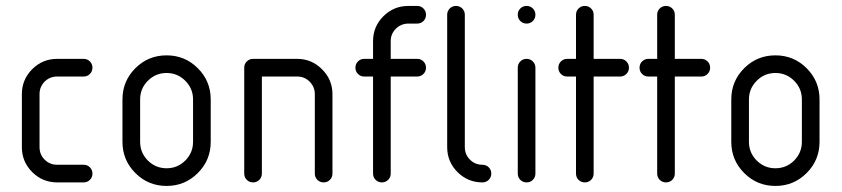

<svg xmlns="http://www.w3.org/2000/svg" viewBox="-20 -608 2805 640"><path d="M111.8 -117.6Q111.8 -92.9 128.8 -75.9Q145.9 -58.8 170.6 -58.8H258.8Q271.2 -58.8 279.7 -50.3Q288.2 -41.8 288.2 -29.4Q288.2 -17.1 279.7 -8.5Q271.2 0 258.8 0H170.6Q121.8 0 87.4 -34.4Q52.9 -68.8 52.9 -117.6V-294.1Q52.9 -342.9 87.4 -377.4Q121.8 -411.8 170.6 -411.8H258.8Q271.2 -411.8 279.7 -403.2Q288.2 -394.7 288.2 -382.4Q288.2 -370 279.7 -361.5Q271.2 -352.9 258.8 -352.9H170.6Q145.9 -352.9 128.8 -335.9Q111.8 -318.8 111.8 -294.1Z M682.4 -276.5V-135.3Q682.4 -74.1 639.4 -31.2Q596.5 11.8 535.3 11.8Q474.1 11.8 431.2 -31.2Q388.2 -74.1 388.2 -135.3V-276.5Q388.2 -337.6 431.2 -380.6Q474.1 -423.5 535.3 -423.5Q596.5 -423.5 639.4 -380.6Q682.4 -337.6 682.4 -276.5ZM447.1 -276.5V-135.3Q447.1 -98.8 472.9 -72.9Q498.8 -47.1 535.3 -47.1Q571.8 -47.1 597.6 -72.9Q623.5 -98.8 623.5 -135.3V-276.5Q623.5 -312.9 597.6 -338.8Q571.8 -364.7 535.3 -364.7Q498.8 -364.7 472.9 -338.8Q447.1 -312.9 447.1 -276.5Z M1029.4 -294.1Q1029.4 -318.2 1012.4 -335.6Q995.3 -352.9 970.6 -352.9H852.9V-29.4Q852.9 -17.1 844.4 -8.5Q835.9 0 823.5 0Q811.2 0 802.6 -8.5Q794.1 -17.1 794.1 -29.4V-382.4Q794.1 -394.7 802.6 -403.2Q811.2 -411.8 823.5 -411.8H970.6Q1018.8 -411.8 1053.5 -377.1Q1088.2 -342.4 1088.2 -294.1V-29.4Q1088.2 -17.1 1079.7 -8.5Q1071.2 0 1058.8 0Q1046.5 0 1037.9 -8.5Q1029.4 -17.1 1029.4 -29.4Z M1194.1 -411.8H1223.5V-470.6Q1223.5 -519.4 1257.9 -553.8Q1292.4 -588.2 1341.2 -588.2H1370.6Q1382.9 -588.2 1391.5 -579.7Q1400 -571.2 1400 -558.8Q1400 -546.5 1391.5 -537.9Q1382.9 -529.4 1370.6 -529.4H1341.8Q1317.1 -529.4 1299.7 -512.4Q1282.4 -495.3 1282.4 -470.6V-411.8H1370.6Q1382.9 -411.8 1391.5 -403.2Q1400 -394.7 1400 -382.4Q1400 -370 1391.5 -361.5Q1382.9 -352.9 1370.6 -352.9H1282.4V-29.4Q1282.4 -17.1 1273.8 -8.5Q1265.3 0 1252.9 0Q1240.6 0 1232.1 -8.5Q1223.5 -17.1 1223.5 -29.4V-352.9H1194.1Q1181.8 -352.9 1173.2 -361.5Q1164.7 -370 1164.7 -382.4Q1164.7 -394.7 1173.2 -403.2Q1181.8 -411.8 1194.1 -411.8Z M1588.2 -58.8Q1600.6 -58.8 1609.1 -50.3Q1617.6 -41.8 1617.6 -29.4Q1617.6 -17.1 1609.1 -8.5Q1600.6 0 1588.2 0Q1539.4 0 1505 -34.4Q1470.6 -68.8 1470.6 -117.6V-558.8Q1470.6 -571.2 1479.1 -579.7Q1487.6 -588.2 1500 -588.2Q1512.4 -588.2 1520.9 -579.7Q1529.4 -571.2 1529.4 -558.8V-117.6Q1529.4 -92.9 1546.5 -75.9Q1563.5 -58.8 1588.2 -58.8Z M1764.7 -382.4V-29.4Q1764.7 -17.1 1756.2 -8.5Q1747.6 0 1735.3 0Q1722.9 0 1714.4 -8.5Q1705.9 -17.1 1705.9 -29.4V-382.4Q1705.9 -394.7 1714.4 -403.2Q1722.9 -411.8 1735.3 -411.8Q1747.6 -411.8 1756.2 -403.2Q1764.7 -394.7 1764.7 -382.4ZM1714.4 -537.9Q1705.9 -546.5 1705.9 -558.8Q1705.9 -571.2 1714.4 -579.7Q1722.9 -588.2 1735.3 -588.2Q1747.6 -588.2 1756.2 -579.7Q1764.7 -571.2 1764.7 -558.8Q1764.7 -546.5 1756.2 -537.9Q1747.6 -529.4 1735.3 -529.4Q1722.9 -529.4 1714.4 -537.9Z M1958.8 -558.8V-411.8H2047.1Q2059.4 -411.8 2067.9 -403.2Q2076.5 -394.7 2076.5 -382.4Q2076.5 -370 2067.9 -361.5Q2059.4 -352.9 2047.1 -352.9H1958.8V-29.4Q1958.8 -17.1 1950.3 -8.5Q1941.8 0 1929.4 0Q1917.1 0 1908.5 -8.5Q1900 -17.1 1900 -29.4V-352.9H1870.6Q1858.2 -352.9 1849.7 -361.5Q1841.2 -370 1841.2 -382.4Q1841.2 -394.7 1849.7 -403.2Q1858.2 -411.8 1870.6 -411.8H1900V-558.8Q1900 -571.2 1908.5 -579.7Q1917.1 -588.2 1929.4 -588.2Q1941.8 -588.2 1950.3 -579.7Q1958.8 -571.2 1958.8 -558.8Z M2229.4 -558.8V-411.8H2317.6Q2330 -411.8 2338.5 -403.2Q2347.1 -394.7 2347.1 -382.4Q2347.1 -370 2338.5 -361.5Q2330 -352.9 2317.6 -352.9H2229.4V-29.4Q2229.4 -17.1 2220.9 -8.5Q2212.4 0 2200 0Q2187.6 0 2179.1 -8.5Q2170.6 -17.1 2170.6 -29.4V-352.9H2141.2Q2128.8 -352.9 2120.3 -361.5Q2111.8 -370 2111.8 -382.4Q2111.8 -394.7 2120.3 -403.2Q2128.8 -411.8 2141.2 -411.8H2170.6V-558.8Q2170.6 -571.2 2179.1 -579.7Q2187.6 -588.2 2200 -588.2Q2212.4 -588.2 2220.9 -579.7Q2229.4 -571.2 2229.4 -558.8Z M2711.8 -276.5V-135.3Q2711.8 -74.1 2668.8 -31.2Q2625.9 11.8 2564.7 11.8Q2503.5 11.8 2460.6 -31.2Q2417.6 -74.1 2417.6 -135.3V-276.5Q2417.6 -337.6 2460.6 -380.6Q2503.5 -423.5 2564.7 -423.5Q2625.9 -423.5 2668.8 -380.6Q2711.8 -337.6 2711.8 -276.5ZM2476.5 -276.5V-135.3Q2476.5 -98.8 2502.4 -72.9Q2528.2 -47.1 2564.7 -47.1Q2601.2 -47.1 2627.1 -72.9Q2652.9 -98.8 2652.9 -135.3V-276.5Q2652.9 -312.9 2627.1 -338.8Q2601.2 -364.7 2564.7 -364.7Q2528.2 -364.7 2502.4 -338.8Q2476.5 -312.9 2476.5 -276.5Z"/></svg>

Font: OpenGost Type B TT
Style: Regular
Weight: 400
Version: Version 0.3